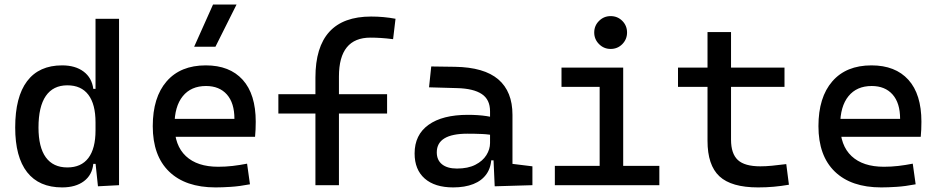

<svg xmlns="http://www.w3.org/2000/svg" viewBox="-20 -815 4142 845"><path d="M253.4 9.8Q151.9 9.8 99.4 -57.1Q46.9 -124 46.9 -253.9Q46.9 -388.7 99.4 -458Q151.9 -527.3 253.4 -527.3Q311.5 -527.3 347.9 -500Q384.3 -472.7 390.6 -423.8H430.7L400.4 -276.4Q400.4 -356.4 368.9 -397.9Q337.4 -439.5 276.4 -439.5Q213.9 -439.5 181.6 -392.6Q149.4 -345.7 149.4 -253.9Q149.4 -167 181.6 -122.6Q213.9 -78.1 276.4 -78.1Q337.4 -78.1 368.9 -119.6Q400.4 -161.1 400.4 -241.2L435.5 -93.8H390.6Q385.7 -44.9 349.4 -17.6Q313 9.8 253.4 9.8ZM411.1 4.9 400.4 -96.7V-732.4H503.9V0Z M928.7 9.8Q796.4 9.8 724.4 -59.8Q652.3 -129.4 652.3 -259.8Q652.3 -386.7 713.4 -457Q774.4 -527.3 885.7 -527.3Q990.7 -527.3 1048.1 -463.9Q1105.5 -400.4 1105.5 -279.3Q1105.5 -243.7 1102.5 -212.9H739.3V-292H1011.7Q1011.7 -361.8 978.5 -399.2Q945.3 -436.5 886.7 -436.5Q820.8 -436.5 784.4 -391.6Q748 -346.7 748 -264.6Q748 -174.8 798.1 -127.9Q848.1 -81.1 940.4 -81.1Q972.7 -81.1 1003.9 -84.7Q1035.2 -88.4 1067.4 -94.7L1080.1 -3.9Q1034.2 4.9 996.1 7.3Q958 9.8 928.7 9.8ZM834.5 -609.4 917.5 -794.9H1021L928.2 -609.4Z M1368.2 0V-473.6Q1368.2 -742.2 1613.3 -742.2Q1668.9 -742.2 1720.7 -732.4L1710 -642.6Q1679.2 -646.5 1655.8 -647.9Q1632.3 -649.4 1610.4 -649.4Q1471.7 -649.4 1471.7 -478.5V0ZM1205.1 -315.4V-400.4H1683.6V-315.4Z M2157.2 4.9 2150.4 -148.4 2136.7 -191.4V-325.2Q2136.7 -377 2100.3 -401.1Q2064 -425.3 1992.2 -427.2L1868.2 -430.7L1877.9 -522.5L1982.4 -521Q2110.8 -519 2173.1 -465.6Q2235.4 -412.1 2235.4 -309.6V-93.8L2323.2 -83V0ZM1974.6 9.8Q1893.6 9.8 1849.1 -29.3Q1804.7 -68.4 1804.7 -139.6Q1804.7 -221.7 1866 -265.6Q1927.2 -309.6 2039.1 -309.6Q2085.4 -309.6 2121.8 -304Q2158.2 -298.3 2186.5 -287.1L2165 -216.8Q2132.3 -224.1 2101.1 -225.3Q2069.8 -226.6 2037.1 -226.6Q1902.3 -226.6 1902.3 -144.5Q1902.3 -110.4 1925.5 -91.8Q1948.7 -73.2 1991.2 -73.2Q2039.6 -73.2 2072 -89.8Q2104.5 -106.4 2120.6 -132.3Q2136.7 -158.2 2136.7 -185.5V-242.2L2167 -109.4H2126L2142.6 -125Q2142.6 -80.1 2121.8 -50Q2101.1 -20 2063.5 -5.1Q2025.9 9.8 1974.6 9.8Z M2619.1 0V-488.3H2722.7V0ZM2421.9 0V-85H2628.9V0ZM2712.9 0V-85H2881.8V0ZM2451.2 -432.6V-517.6H2722.7V-432.6ZM2667.5 -599.6Q2637.7 -599.6 2616.5 -620.8Q2595.2 -642.1 2595.2 -671.9Q2595.2 -702.1 2616.5 -723.1Q2637.7 -744.1 2667.5 -744.1Q2697.8 -744.1 2718.8 -723.1Q2739.7 -702.1 2739.7 -671.9Q2739.7 -642.1 2718.8 -620.8Q2697.8 -599.6 2667.5 -599.6Z M3316.4 9.8Q3198.7 9.8 3146.2 -39.1Q3093.8 -87.9 3093.8 -195.3V-283.2H3197.3V-200.2Q3197.3 -138.7 3227.3 -110.8Q3257.3 -83 3326.2 -83Q3350.6 -83 3377.9 -85.7Q3405.3 -88.4 3440.4 -92.8L3452.1 -2Q3418 3.9 3385.5 6.8Q3353 9.8 3316.4 9.8ZM3093.8 -244.1V-673.8H3197.3V-244.1ZM2963.9 -432.6V-517.6H3432.6V-432.6Z M3858.4 9.8Q3726.1 9.8 3654.1 -59.8Q3582 -129.4 3582 -259.8Q3582 -386.7 3643.1 -457Q3704.1 -527.3 3815.4 -527.3Q3920.4 -527.3 3977.8 -463.9Q4035.2 -400.4 4035.2 -279.3Q4035.2 -243.7 4032.2 -212.9H3668.9V-292H3941.4Q3941.4 -361.8 3908.2 -399.2Q3875 -436.5 3816.4 -436.5Q3750.5 -436.5 3714.1 -391.6Q3677.7 -346.7 3677.7 -264.6Q3677.7 -174.8 3727.8 -127.9Q3777.8 -81.1 3870.1 -81.1Q3902.3 -81.1 3933.6 -84.7Q3964.8 -88.4 3997.1 -94.7L4009.8 -3.9Q3963.9 4.9 3925.8 7.3Q3887.7 9.8 3858.4 9.8Z"/></svg>

Font: Cascadia Code PL
Style: Regular
Weight: 400
Monospace: yes
Designer: Aaron Bell
Foundry: Saja Typeworks
Version: Version 2102.003